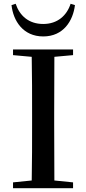

<svg xmlns="http://www.w3.org/2000/svg" viewBox="-20 -997 456 1017"><path d="M268 -696 367 -705V-735H49V-705L148 -696C150 -596 150 -495 150 -393V-342C150 -241 150 -140 148 -41L49 -31V0H367V-31L268 -41L267 -343V-393ZM377 -970 354 -977C334 -915 285 -870 209 -870C132 -870 84 -914 63 -977L41 -970C50 -887 102 -804 209 -804C316 -804 367 -887 377 -970Z"/></svg>

Font: GenKiMin2 TW SB
Style: Regular
Weight: 600
Version: Version 2.100;PS 2.1;hotconv 16.6.51;makeotf.lib2.5.65220 DE